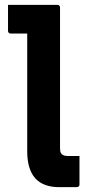

<svg xmlns="http://www.w3.org/2000/svg" viewBox="-20 -770 390 790"><path d="M13 -750Q20 -750 40.5 -750Q61 -750 87 -750Q113 -750 139.5 -750Q166 -750 186.5 -750Q207 -750 216 -750Q220 -750 222 -748.5Q224 -747 225.5 -745Q227 -743 227 -739Q227 -684 227 -626Q227 -568 227 -509.5Q227 -451 227 -392Q227 -333 227 -275Q227 -217 227 -162Q227 -153 228 -147Q229 -141 234 -136Q239 -131 246 -129.5Q253 -128 264 -128Q271 -128 281 -128Q291 -128 296 -128H307Q307 -101 307 -69.5Q307 -38 307 -11Q307 -7 305.5 -5Q304 -3 302 -1.5Q300 0 296 0Q290 0 276 0Q262 0 247 0Q232 0 222 0Q191 0 166.5 -9Q142 -18 125.5 -36Q109 -54 100.5 -82Q92 -110 92 -147Q92 -193 92 -242Q92 -291 92 -341Q92 -391 92 -441Q92 -491 92 -539.5Q92 -588 92 -632H86Q82 -632 69.5 -632Q57 -632 44 -632Q31 -632 24 -632Q19 -632 16 -635Q13 -638 13 -643Q13 -670 13 -696.5Q13 -723 13 -750Z"/></svg>

Font: Recursive
Style: Bold
Weight: 700
Version: Version 1.085